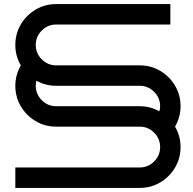

<svg xmlns="http://www.w3.org/2000/svg" viewBox="-20 -820 947 940"><path d="M864 -100Q864 -45 837 0.5Q810 46 764.5 73Q719 100 664 100H55V0H664Q705 0 734.5 -29.5Q764 -59 764 -100Q764 -141 734.5 -170.5Q705 -200 664 -200H255Q200 -200 154.5 -227Q109 -254 82 -299.5Q55 -345 55 -400Q55 -427 62 -452.5Q69 -478 82 -500Q69 -522 62 -547Q55 -572 55 -600Q55 -655 82 -700.5Q109 -746 154.5 -773Q200 -800 255 -800H814V-700H255Q214 -700 184.5 -670.5Q155 -641 155 -600Q155 -559 184.5 -529.5Q214 -500 255 -500H664Q719 -500 764.5 -473Q810 -446 837 -400.5Q864 -355 864 -300Q864 -273 857 -248Q850 -223 837 -200Q864 -154 864 -100ZM764 -300Q764 -341 734.5 -370.5Q705 -400 664 -400H255Q203 -400 158 -425Q155 -413 155 -400Q155 -359 184.5 -329.5Q214 -300 255 -300H664Q716 -300 760 -275Q762 -281 763 -287Q764 -293 764 -300Z"/></svg>

Font: Bruno Ace SC
Style: Regular
Weight: 400
Version: Version 1.100; ttfautohint (v1.8.4.7-5d5b);gftools[0.9.27]